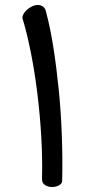

<svg xmlns="http://www.w3.org/2000/svg" viewBox="-20 -735 403 772"><path d="M149 -17Q151 -97 146 -184Q141 -271 130.5 -357Q120 -443 104.5 -521.5Q89 -600 70 -663Q71 -676 80.5 -687.5Q90 -699 104.5 -707Q119 -715 132 -715Q144 -715 153.5 -708Q163 -701 166 -684Q182 -624 194.5 -545Q207 -466 216 -376.5Q225 -287 228.5 -193Q232 -99 230 -8Q230 3 217.5 10Q205 17 189 17Q174 17 161 9Q148 1 149 -17Z"/></svg>

Font: Playpen Sans Arabic
Style: Regular
Weight: 400
Designer: Azza Alameddine, Laura Meseguer, Veronika Burian, José Scaglione
Foundry: TypeTogether
Version: Version 2.000